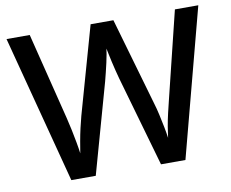

<svg xmlns="http://www.w3.org/2000/svg" viewBox="-78 -814 1098 913"><g transform="rotate(-10 471.0 -357.0)"><path d="M934 -714 746 0H628L503 -437Q498 -455 492.5 -477Q487 -499 482 -521Q477 -543 473.5 -560.5Q470 -578 468 -587Q467 -578 464 -560.5Q461 -543 456 -521Q451 -499 445.5 -476.5Q440 -454 435 -435L313 0H195L8 -714H120L225 -293Q232 -265 238.5 -233.5Q245 -202 250.5 -172Q256 -142 259 -118Q263 -143 268.5 -174.5Q274 -206 281 -236.5Q288 -267 295 -293L414 -714H524L646 -291Q654 -265 661 -233.5Q668 -202 674 -171.5Q680 -141 683 -118Q686 -143 691 -172.5Q696 -202 703.5 -234Q711 -266 718 -294L821 -714Z"/></g></svg>

Font: Noto Traditional Nushu Medium
Style: Regular
Weight: 500
Version: Version 2.003